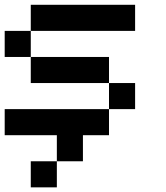

<svg xmlns="http://www.w3.org/2000/svg" viewBox="-20 -576 707 818"><path d="M555.6 -111.1H444.4V-222.2H555.6ZM222.2 222.2H111.1V111.1H222.2ZM222.2 0H0V-111.1H444.4V0H333.3V111.1H222.2ZM555.6 -444.4H111.1V-555.6H555.6ZM111.1 -333.3H0V-444.4H111.1ZM444.4 -222.2H111.1V-333.3H444.4Z"/></svg>

Font: Pixeloid Sans
Style: Regular
Weight: 400
Designer: GGBotNet
Foundry: GGBotNet
Version: 0.5